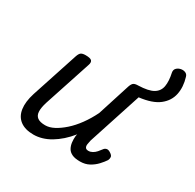

<svg xmlns="http://www.w3.org/2000/svg" viewBox="-158 -887 1090 1074"><g transform="rotate(30 386.5 -349.5)"><path d="M184 16Q130 16 98 -8Q66 -32 59.5 -76.5Q53 -121 72 -181L171 -483Q178 -503 187.5 -509Q197 -515 216 -515Q247 -515 255.5 -505.5Q264 -496 257 -476L158 -175Q146 -137 147 -112Q148 -87 164.5 -74.5Q181 -62 215 -62Q242 -62 271.5 -77.5Q301 -93 332 -120.5Q363 -148 391.5 -187Q420 -226 443 -273L510 -483Q517 -503 526.5 -509Q536 -515 555 -515Q620 -517 650.5 -535Q681 -553 687 -587.5Q693 -622 682 -672Q679 -689 689 -699.5Q699 -710 714.5 -713.5Q730 -717 744 -711.5Q758 -706 762 -690Q779 -634 769 -585Q759 -536 716.5 -502.5Q674 -469 590 -459L478 -115Q475 -102 473 -89Q471 -76 476 -67.5Q481 -59 496 -59Q509 -59 521.5 -66Q534 -73 544 -84.5Q554 -96 562 -107Q568 -116 579 -119Q590 -122 605 -112Q621 -102 622 -91.5Q623 -81 618 -70Q607 -53 588 -32.5Q569 -12 543.5 2Q518 16 485 16Q452 16 433 7Q414 -2 405 -18Q396 -34 393.5 -54Q391 -74 393 -96L396 -108Q372 -78 346 -55Q320 -32 293 -16Q266 0 238.5 8Q211 16 184 16Z"/></g></svg>

Font: Playwrite NO
Style: Regular
Weight: 400
Designer: Veronika Burian, José Scaglione
Foundry: TypeTogether
Version: Version 1.002